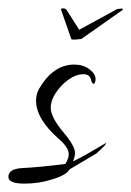

<svg xmlns="http://www.w3.org/2000/svg" viewBox="-41 -411 313 458"><path d="M17 27Q-21 27 -21 11Q-21 -8 11 -10Q53 -12 115 -20Q123 -33 123 -43Q123 -59 100 -79Q45 -127 45 -171Q45 -186 52 -199Q86 -257 136 -257Q157 -257 172 -246Q187 -235 187 -222Q187 -218 185.5 -214.5Q184 -211 182 -211Q180 -211 177 -217Q175 -234 158 -234Q133 -234 106 -207Q80 -179 80 -154Q80 -132 109 -97Q138 -63 138 -46Q138 -38 133 -26Q146 -32 165.5 -43Q185 -54 212 -70Q215 -68 189 -45L125 -7Q117 7 83 17Q52 27 17 27ZM129 -318 105 -387Q104 -389 106 -391H110Q115 -391 118 -387L148 -340L234 -387Q238 -390 245 -390Q252 -392 252 -388L251 -387L153 -318Q129 -315 129 -318Z"/></svg>

Font: Lovers Quarrel
Style: Regular
Weight: 400
Designer: Robert E. Leuschke
Foundry: Robert E. Leuschke
Version: Version 1.010; ttfautohint (v1.8.3)